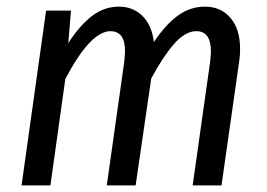

<svg xmlns="http://www.w3.org/2000/svg" viewBox="-20 -559 804 579"><path d="M704 -412Q704 -391 702 -379L648 0H561L614 -375Q616 -397 616 -404Q616 -465 572 -465Q538 -465 504 -425.5Q470 -386 436 -322L389 0H302L355 -375Q357 -397 357 -405Q357 -465 313 -465Q253 -465 177 -321L132 0H45L119 -527H194L186 -429Q220 -482 257 -510.5Q294 -539 339 -539Q381 -539 409.5 -511Q438 -483 444 -432Q479 -485 516.5 -512Q554 -539 598 -539Q646 -539 675 -505Q704 -471 704 -412Z"/></svg>

Font: Fira Sans Condensed
Style: Italic
Weight: 400
Width: 3
Italic angle: -8°
Designer: bBox Type GmbH & Carrois Corporate GbR & Edenspiekermann AG
Foundry: bBox Type GmbH & Carrois Corporate GbR & Edenspiekermann AG
Version: Version 4.301